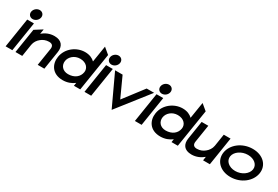

<svg xmlns="http://www.w3.org/2000/svg" viewBox="57 -1589 3692 2549"><g transform="rotate(30 1903.0 -314.5)"><path d="M103 -568C96 -525 126 -492 168 -492C210 -492 250 -525 257 -568C264 -611 234 -644 192 -644C150 -644 110 -611 103 -568ZM39 0H142L213 -451H110Z M190 0H294L323 -186C331 -234 358 -272 391 -298C420 -322 461 -341 510 -341C562 -341 580 -313 573 -267L531 0H633L677 -280C692 -374 648 -443 535 -443C460 -443 400 -413 353 -374L365 -447L249 -374Z M711 -226C692 -109 755 11 918 11C989 11 1048 -13 1094 -48L1086 0H1183L1275 -580L1184 -656L1144 -406C1111 -438 1063 -462 993 -462C863 -462 733 -367 711 -226ZM819 -226C829 -291 892 -353 981 -353C1076 -353 1126 -290 1116 -226C1104 -148 1038 -94 940 -94C856 -94 808 -155 819 -226Z M1312 -568C1305 -525 1335 -492 1377 -492C1419 -492 1459 -525 1466 -568C1473 -611 1443 -644 1401 -644C1359 -644 1319 -611 1312 -568ZM1248 0H1351L1422 -451H1319Z M1457 -451 1680 27 2055 -451H1941L1710 -149L1572 -451Z M2085 -568C2078 -525 2108 -492 2150 -492C2192 -492 2232 -525 2239 -568C2246 -611 2216 -644 2174 -644C2132 -644 2092 -611 2085 -568ZM2021 0H2124L2195 -451H2092Z M2207 -226C2188 -109 2251 11 2414 11C2485 11 2544 -13 2590 -48L2582 0H2679L2771 -580L2680 -656L2640 -406C2607 -438 2559 -462 2489 -462C2359 -462 2229 -367 2207 -226ZM2315 -226C2325 -291 2388 -353 2477 -353C2572 -353 2622 -290 2612 -226C2600 -148 2534 -94 2436 -94C2352 -94 2304 -155 2315 -226Z M2751 -152C2736 -58 2779 11 2892 11C2967 11 3028 -19 3075 -58L3066 0H3170L3238 -432H3134L3105 -246C3097 -198 3069 -160 3036 -134C3007 -110 2967 -91 2918 -91C2866 -91 2848 -119 2855 -165L2897 -432H2795Z M3249 -226C3228 -95 3329 11 3489 11C3649 11 3782 -95 3803 -226C3824 -357 3724 -462 3564 -462C3404 -462 3270 -357 3249 -226ZM3351 -226C3363 -301 3451 -361 3548 -361C3645 -361 3713 -301 3701 -226C3689 -151 3602 -90 3505 -90C3408 -90 3339 -151 3351 -226Z"/></g></svg>

Font: Charger Sport
Style: BlkExtObl
Weight: 900
Designer: Jasper
Foundry: Cannot Into Space Fonts
Version: Version 1.1